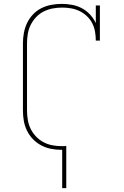

<svg xmlns="http://www.w3.org/2000/svg" viewBox="-20 -763 640 988"><path d="M300 205V8Q299 8 298.5 8Q298 8 297 8Q270 8 243.5 3Q217 -2 193 -14.5Q169 -27 150 -46.5Q131 -66 119 -90.5Q107 -115 102.5 -141.5Q98 -168 98 -195V-540Q98 -567 103 -594Q108 -621 119.5 -645Q131 -669 150 -689Q169 -709 193 -721Q217 -733 244 -738Q271 -743 298 -743Q325 -743 351.5 -738Q378 -733 401.5 -720.5Q425 -708 443.5 -688Q462 -668 473 -644V-735H494V-554H473Q473 -577 469 -600Q465 -623 454.5 -643.5Q444 -664 427 -680Q410 -696 389.5 -706Q369 -716 346 -720Q323 -724 300 -724Q276 -724 251.5 -719.5Q227 -715 205 -704Q183 -693 166 -675Q149 -657 138 -635Q127 -613 123 -588.5Q119 -564 119 -540V-195Q119 -171 123 -146.5Q127 -122 137.5 -100.5Q148 -79 165 -61Q182 -43 203.5 -31.5Q225 -20 249 -15.5Q273 -11 297 -11Q303 -11 309 -11Q315 -11 321 -12V205Z"/></svg>

Font: Iosevka Slab Thin Extended
Style: Regular
Weight: 100
Width: 7
Monospace: yes
Designer: Belleve Invis
Foundry: Belleve Invis
Version: Version 11.1.1; ttfautohint (v1.8.3)